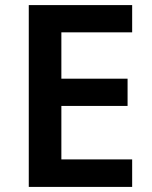

<svg xmlns="http://www.w3.org/2000/svg" viewBox="-20 -734 598 754"><path d="M499 0H93V-714H499V-607H221V-425H481V-318H221V-108H499Z"/></svg>

Font: Noto Sans Armenian SemiBold
Style: Regular
Weight: 600
Designer: Monotype Design Team
Foundry: Monotype Imaging Inc.
Version: Version 2.007